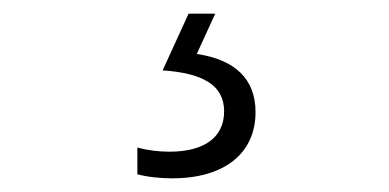

<svg xmlns="http://www.w3.org/2000/svg" viewBox="-20 -21 570 281"><path d="M232 240C309 240 354 203 354 143C354 94 323 66 268 58L295 -1H256L218 82C276 86 308 103 308 142C308 180 279 201 228 201C213 201 196 199 181 195V234C195 238 215 240 232 240Z"/></svg>

Font: Noto Sans Mono Condensed Light
Style: Regular
Weight: 300
Width: 3
Designer: Monotype Design Team
Foundry: Monotype Imaging Inc.
Version: Version 2.014